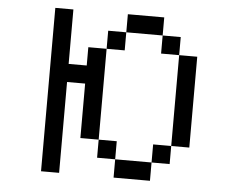

<svg xmlns="http://www.w3.org/2000/svg" viewBox="-52 -756 1105 878"><g transform="rotate(5 500.0 -317.0)"><path d="M167 57.6V-692.4H250V-442.4H333V-526.4H417V-609.4H500V-692.4H667V-609.4H750V-526.4H833V-109.4H750V-526.4H667V-609.4H500V-526.4H417V-109.4H500V-26.4H667V-109.4H750V-26.4H667V57.6H500V-26.4H417V-109.4H333V-359.4H250V57.6Z"/></g></svg>

Font: KH Dot Kodenmachou 12
Style: Regular
Weight: 400
Designer: Original version for X68000 by Keitarou Hiraki (http://hp.vector.co.jp/authors/VA000874/) / TrueType conversion by Homem
Version: Version 1.00.20150527